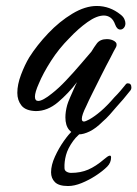

<svg xmlns="http://www.w3.org/2000/svg" viewBox="-20 -441 460 643"><path d="M244 9Q224 9 211.5 -6Q199 -21 199 -48Q199 -67 205 -89Q207 -97 215.5 -116.5Q224 -136 233 -156Q236 -161 238 -166Q209 -128 174 -98.5Q139 -69 100 -69Q66 -70 52 -87.5Q38 -105 38 -130Q38 -158 50.5 -191Q63 -224 78 -249Q104 -290 141.5 -329.5Q179 -369 222 -395Q265 -421 304 -421Q348 -421 384 -392Q393 -385 396.5 -377Q400 -369 400 -363Q400 -354 395 -348Q390 -342 383 -342Q372 -342 366 -358Q360 -375 350 -382Q340 -389 328 -389Q304 -389 273 -367Q242 -345 212 -313Q177 -278 150.5 -236.5Q124 -195 110 -161Q97 -132 97 -117Q97 -103 108 -103Q123 -103 154 -128Q176 -145 201.5 -172Q227 -199 250 -226Q273 -253 286 -268Q291 -276 295.5 -283Q300 -290 304 -295Q315 -310 338 -310Q353 -310 363.5 -303Q374 -296 369 -284Q366 -279 361 -269.5Q356 -260 349 -246Q336 -222 320 -190Q304 -158 290 -130Q276 -102 269 -86Q254 -56 254 -43Q254 -34 261 -34Q264 -34 268.5 -36Q273 -38 279 -41Q297 -51 318 -69Q339 -87 363 -115Q374 -126 383 -136.5Q392 -147 400 -157Q403 -162 408 -162Q420 -162 420 -148Q420 -141 415 -136Q404 -122 393 -109Q382 -96 370 -83Q359 -70 347.5 -57Q336 -44 323 -33Q301 -11 280.5 -1Q260 9 244 9ZM208 182Q177 182 164 169Q151 156 151 136Q151 112 164 83.5Q177 55 194 31Q211 7 222 -2Q233 -11 241 -11Q251 -11 251 -2Q251 4 242 12Q233 20 225 31Q207 56 201 78.5Q195 101 196 122Q196 130 203 134Q210 138 218 138Q250 138 275.5 127Q301 116 329 92Q352 72 352 86Q352 104 339 117Q324 132 301 147Q278 162 253.5 172Q229 182 208 182Z"/></svg>

Font: Birthstone Bounce Medium
Style: Regular
Weight: 500
Designer: Robert E. Leuschke
Foundry: Rob Leuschke
Version: Version 1.010; ttfautohint (v1.8.3)